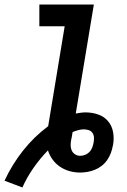

<svg xmlns="http://www.w3.org/2000/svg" viewBox="-43 -755 563 849"><path d="M56 74 -23 44Q10 -27 58.5 -88.5Q107 -150 170 -197L243 -639H131V-735H372L292 -253Q303 -255 314 -256.5Q325 -258 335 -258Q364 -258 390.5 -249Q417 -240 434.5 -219.5Q452 -199 457 -171Q462 -143 457 -115Q457 -114 456.5 -113Q456 -112 456 -111Q453 -94 447 -78Q441 -62 431 -47.5Q421 -33 407 -22Q393 -11 377 -4.5Q361 2 344.5 5Q328 8 311 8Q287 8 264 1.5Q241 -5 222 -18Q203 -31 189.5 -49.5Q176 -68 169 -90Q134 -54 105 -12.5Q76 29 56 74ZM311 -66Q323 -66 334 -70.5Q345 -75 353 -83.5Q361 -92 365 -103Q369 -114 371 -125Q373 -136 372.5 -147Q372 -158 366 -167Q360 -176 349.5 -179.5Q339 -183 328 -183Q315 -183 302.5 -179.5Q290 -176 278 -171Q277 -162 275 -152.5Q273 -143 271 -133Q269 -121 269.5 -109.5Q270 -98 275 -88Q280 -78 290 -72Q300 -66 311 -66Z"/></svg>

Font: Iosevka Gothic
Style: Bold Italic
Weight: 700
Italic angle: -9°
Monospace: yes
Designer: Belleve Invis
Foundry: Belleve Invis
Version: Version 15.5.1; ttfautohint (v1.8.4)